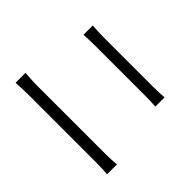

<svg xmlns="http://www.w3.org/2000/svg" viewBox="-88 -943 1175 1175"><g transform="rotate(45 500.0 -355.0)"><path d="M180 -646V-566C210 -567 241 -569 275 -569C322 -569 657 -569 706 -569C738 -569 775 -568 802 -566V-646C775 -643 741 -642 706 -642C656 -642 334 -642 275 -642C242 -642 211 -644 180 -646ZM94 -150V-64C126 -66 159 -68 195 -68C251 -68 741 -68 798 -68C824 -68 857 -67 886 -64V-150C858 -147 827 -145 798 -145C741 -145 251 -145 195 -145C159 -145 127 -148 94 -150Z"/></g></svg>

Font: Noto Sans HK DemiLight
Style: Regular
Weight: 350
Designer: Ryoko NISHIZUKA 西塚涼子 (kana, bopomofo & ideographs); Paul D. Hunt (Latin, Greek & Cyrillic); Sandoll Communications 산돌커뮤니
Foundry: Adobe
Version: Version 2.004;hotconv 1.0.118;makeotfexe 2.5.65603